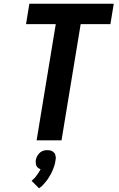

<svg xmlns="http://www.w3.org/2000/svg" viewBox="-20 -755 640 1033"><path d="M177 0 280 -625H120L138 -735H592L574 -625H414L311 0ZM190 258 150 218Q154 214 158 210.5Q162 207 166 203Q170 199 173 194.5Q176 190 179.5 185.5Q183 181 187 175Q191 169 192 166L194 164L198 155Q194 154 191.5 152.5Q189 151 186 149Q183 147 181 144.5Q179 142 177 139Q175 136 174 132.5Q173 129 173 125.5Q173 122 172.5 117.5Q172 113 172 111L173 105Q174 101 175 97.5Q176 94 177.5 90Q179 86 181.5 82.5Q184 79 186 76Q188 73 191 70Q194 67 197 64.5Q200 62 203.5 60Q207 58 211.5 56.5Q216 55 220.5 54Q225 53 227 53H235Q239 53 243 53.5Q247 54 250.5 54.5Q254 55 257 56.5Q260 58 263 60Q266 62 269 64.5Q272 67 274 70Q276 73 277 76Q278 79 278.5 83Q279 87 280 91.5Q281 96 280 98L279 105Q278 113 276.5 120.5Q275 128 272.5 136Q270 144 267 151.5Q264 159 261 166.5Q258 174 253.5 181.5Q249 189 245 196Q241 203 236.5 209.5Q232 216 226.5 222.5Q221 229 213.5 237.5Q206 246 204 248L199 251Z"/></svg>

Font: Iosevka Aile Extrabold
Style: Italic
Weight: 800
Italic angle: -9°
Designer: Belleve Invis
Foundry: Belleve Invis
Version: Version 31.1.0; ttfautohint (v1.8.4)